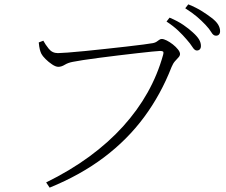

<svg xmlns="http://www.w3.org/2000/svg" viewBox="-20 -821 1040 882"><path d="M192 17Q302 -37 390 -101.5Q478 -166 545 -240Q612 -314 658 -396Q704 -478 729 -568Q733 -582 728.5 -584.5Q724 -587 715 -587Q707 -587 678.5 -584Q650 -581 609.5 -576.5Q569 -572 524 -566.5Q479 -561 436.5 -555.5Q394 -550 361.5 -545Q329 -540 315 -537Q293 -533 277.5 -523.5Q262 -514 248 -514Q236 -514 219.5 -525Q203 -536 189 -550Q175 -564 170 -574Q166 -582 163 -593.5Q160 -605 158 -626L179 -634Q188 -617 204 -597Q220 -577 246 -577Q258 -577 291 -579.5Q324 -582 370 -586.5Q416 -591 465.5 -596.5Q515 -602 560.5 -607Q606 -612 639 -616.5Q672 -621 683 -623Q693 -625 699.5 -629.5Q706 -634 711.5 -638Q717 -642 723 -642Q732 -642 746 -635Q760 -628 774 -617Q788 -606 797.5 -594Q807 -582 807 -573Q807 -565 800 -557.5Q793 -550 784 -540Q775 -530 768 -513Q719 -387 642 -283Q565 -179 457.5 -98Q350 -17 208 41ZM884 -589Q874 -589 864 -605Q854 -621 837 -640Q821 -659 799 -680Q777 -701 745 -722L759 -740Q797 -724 823 -706Q849 -688 866 -672Q886 -654 894.5 -639.5Q903 -625 903 -610Q903 -600 898 -594.5Q893 -589 884 -589ZM972 -657Q960 -657 951 -672.5Q942 -688 924 -707Q906 -726 885 -744Q864 -762 831 -783L845 -801Q882 -786 908 -769.5Q934 -753 952 -739Q973 -723 982 -708Q991 -693 991 -678Q991 -668 986 -662.5Q981 -657 972 -657Z"/></svg>

Font: Noto Serif SC ExtraLight
Style: Regular
Weight: 200
Designer: Ryoko NISHIZUKA 西塚涼子 (kana & ideographs); Frank Grießhammer (Latin, Greek & Cyrillic); Wenlong ZHANG 张文龙 (bopomofo); San
Foundry: Adobe
Version: Version 2.002-H1;hotconv 1.1.0;makeotfexe 2.6.0